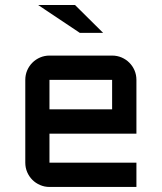

<svg xmlns="http://www.w3.org/2000/svg" viewBox="-20 -740 640 760"><path d="M520 -210.9H175.8V-96.2H520V0H175.8Q156.2 0 138.7 -7.6Q121.1 -15.1 108.2 -28.1Q95.2 -41 87.6 -58.6Q80.1 -76.2 80.1 -96.2V-423.8Q80.1 -443.8 87.6 -461.4Q95.2 -479 108.2 -491.9Q121.1 -504.9 138.7 -512.5Q156.2 -520 175.8 -520H423.8Q443.8 -520 461.4 -512.5Q479 -504.9 491.9 -491.9Q504.9 -479 512.5 -461.4Q520 -443.8 520 -423.8ZM175.8 -423.8V-307.1H423.8V-423.8ZM388.2 -609.9H295.9L130.9 -720.2H276.9Z"/></svg>

Font: Aldrich
Style: Regular
Weight: 400
Designer: Matthew Desmond
Foundry: Matthew Desmond
Version: Version 1.001 2011